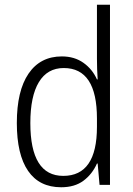

<svg xmlns="http://www.w3.org/2000/svg" viewBox="-20 -780 561 810"><path d="M51 -261Q51 -397 100.5 -469.5Q150 -542 241 -542Q294 -542 332 -515Q370 -488 389 -445H392Q389 -489 389 -532V-760H444V0H400L392 -90H389Q369 -45 332 -17.5Q295 10 238 10Q146 10 98.5 -59Q51 -128 51 -261ZM389 -245V-280Q389 -493 249 -493Q180 -493 144 -433.5Q108 -374 108 -261Q108 -38 247 -38Q389 -38 389 -245Z"/></svg>

Font: Noto Sans UI NarrowLight
Style: Regular
Weight: 300
Width: 4
Designer: Monotype Design Team
Foundry: Monotype Imaging Inc.
Version: Version 1.001